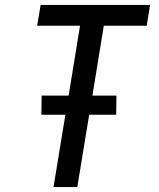

<svg xmlns="http://www.w3.org/2000/svg" viewBox="-20 -755 640 775"><path d="M196 0 244 -292H147L148 -369H257L303 -651H130L144 -735H586L572 -651H399L353 -369H450L449 -292H340L292 0Z"/></svg>

Font: Iosevka Aile Medium
Style: Italic
Weight: 500
Italic angle: -9°
Designer: Belleve Invis
Foundry: Belleve Invis
Version: Version 31.1.0; ttfautohint (v1.8.4)